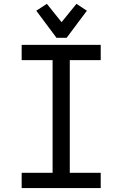

<svg xmlns="http://www.w3.org/2000/svg" viewBox="-20 -962 626 982"><path d="M424.3 -907.2 320.8 -768.6H269L165.5 -907.2L219.7 -942.4L294.9 -848.6L371.1 -942.4ZM90.8 0V-78.1H249V-654.3H90.8V-732.4H495.1V-654.3H336.9V-78.1H495.1V0Z"/></svg>

Font: Consola Mono
Style: Book
Weight: 400
Monospace: yes
Designer: Wojciech Kalinowski "wmk69" (wmk69@o2.pl)
Foundry: Wojciech Kalinowski "wmk69" (wmk69@o2.pl)
Version: Version 2.1.0